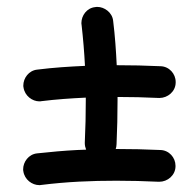

<svg xmlns="http://www.w3.org/2000/svg" viewBox="-20 -562 546 555"><path d="M47.4 -67.4C50.8 -42.5 73.2 -26.9 93.3 -26.9C95.2 -26.9 97.2 -26.9 98.6 -27.3C172.9 -36.6 243.7 -39.6 316.4 -39.6C356.9 -39.6 397.5 -38.6 439 -36.6H440.4C464.4 -36.6 486.8 -55.2 487.3 -80.6V-83C487.3 -106.4 468.8 -127.9 443.4 -128.4C400.9 -130.4 358.9 -131.3 316.4 -131.3H314.5C315.9 -135.7 316.9 -140.1 316.9 -145.5C318.8 -188 319.8 -230.5 319.8 -272.5V-281.7C359.4 -281.7 398.9 -280.8 439.5 -278.8H440.9C464.8 -278.8 487.3 -297.4 487.8 -322.8V-325.2C487.8 -348.6 469.2 -370.1 443.8 -370.6C401.4 -372.6 359.4 -373.5 317.4 -373.5C315.4 -415 312.5 -458 307.1 -501.5C304.7 -526.4 281.2 -542 261.7 -542C259.3 -542 257.3 -542 255.4 -541.5C230.5 -539.1 215.3 -516.6 215.3 -495.6C215.3 -494.1 215.3 -492.2 215.8 -490.2C220.2 -451.2 223.6 -411.6 225.6 -371.6C180.7 -369.6 134.8 -366.7 87.9 -360.8C63 -358.4 47.4 -335.9 47.4 -314.9C47.4 -313 47.4 -311 47.9 -309.6C51.3 -284.7 73.7 -269 93.8 -269C95.7 -269 97.7 -269 99.1 -269.5C142.6 -274.9 185.5 -277.8 228 -279.8V-272.5C228 -232.4 227.1 -191.4 225.1 -149.9V-147.9C225.1 -141.6 226.6 -135.3 229 -129.4C220.2 -128.9 211.4 -128.9 203.1 -128.4C165.5 -126.5 127 -123 87.4 -118.7C62.5 -116.2 46.9 -93.8 46.9 -72.8C46.9 -70.8 46.9 -68.8 47.4 -67.4Z"/></svg>

Font: Mikhak Medium
Style: Regular
Weight: 500
Designer: Amin Abedi
Version: Version 3.2